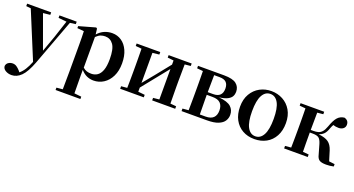

<svg xmlns="http://www.w3.org/2000/svg" viewBox="-58 -1209 3939 2137"><g transform="rotate(20 1912.0 -140.5)"><path d="M376 -506.8V-536.1H580.1V-506.8L513.2 -498L312 43Q264.2 169.9 212.6 220.5Q161.1 271 99.1 271Q60.1 271 28.6 252.4Q-2.9 233.9 -4.9 201.2Q-0.5 171.9 22.2 158Q44.9 144 70.8 144Q97.2 144 118.2 158.2Q139.2 172.4 158.2 193.8L172.9 211.9Q203.6 188 228.8 148.4Q253.9 108.9 276.9 50.8L48.8 -501L-6.8 -506.8V-536.1H277.8V-506.8L194.8 -498L337.9 -104L404.8 -290L473.1 -497.1Z M977.1 16.1Q935.5 16.1 897.7 -0.7Q859.9 -17.6 827.1 -55.2V13.2L829.1 222.2L913.1 231V258.8H619.1V231L691.9 224.1L693.8 14.2V-309.1Q693.8 -358.4 693.1 -392.8Q692.4 -427.2 690.9 -463.9L611.8 -471.2V-495.1L806.2 -549.8L818.8 -541L827.1 -474.1Q862.3 -514.6 906.2 -533.2Q950.2 -551.8 998 -551.8Q1059.1 -551.8 1107.9 -518.8Q1156.7 -485.8 1185.3 -422.9Q1213.9 -359.9 1213.9 -271Q1213.9 -182.1 1182.1 -117.7Q1150.4 -53.2 1096.7 -18.6Q1043 16.1 977.1 16.1ZM829.1 -444.8V-82Q852.1 -61.5 876 -54.2Q899.9 -46.9 929.2 -46.9Q969.7 -46.9 1001.2 -68.1Q1032.7 -89.4 1050.8 -138.2Q1068.8 -187 1068.8 -270Q1068.8 -389.2 1033 -440.2Q997.1 -491.2 935.1 -491.2Q908.7 -491.2 883.5 -482.4Q858.4 -473.6 829.1 -444.8Z M1668.9 -506.8V-536.1H1941.9V-506.8L1872.1 -500L1870.1 -300.8V-234.9L1872.1 -36.1L1941.9 -29.8V0H1668.9V-29.8L1740.7 -37.1V-397.9L1627.9 -257.8L1490.7 -86.9V-38.1L1569.8 -29.8V0H1290V-29.8L1360.8 -36.1Q1361.3 -64.9 1361.8 -100.6Q1362.3 -136.2 1362.5 -171.6Q1362.8 -207 1362.8 -234.9V-300.8Q1362.8 -329.1 1362.5 -364.5Q1362.3 -399.9 1361.8 -435.5Q1361.3 -471.2 1360.8 -500L1290 -506.8V-536.1H1569.8V-506.8L1490.7 -498V-142.1L1599.1 -273.9L1740.7 -450.2V-499Z M2085.9 0H2017.1V-29.8L2087.9 -36.1Q2088.4 -64.9 2088.9 -100.6Q2089.4 -136.2 2089.6 -171.6Q2089.8 -207 2089.8 -234.9V-300.8Q2089.8 -329.1 2089.6 -364.5Q2089.4 -399.9 2088.9 -435.5Q2088.4 -471.2 2087.9 -500L2017.1 -506.8V-536.1H2326.2Q2428.7 -536.1 2471.9 -501.7Q2515.1 -467.3 2515.1 -408.2Q2515.1 -379.9 2502.4 -355.5Q2489.7 -331.1 2455.6 -313Q2421.4 -294.9 2356.9 -286.1Q2460 -276.4 2500.5 -239.5Q2541 -202.6 2541 -144Q2541 -106.4 2520.5 -73.5Q2500 -40.5 2450.9 -20.3Q2401.9 0 2315.9 0ZM2221.2 -500 2218.8 -297.9H2281.7Q2390.1 -297.9 2390.1 -400.9Q2390.1 -449.7 2365.2 -474.9Q2340.3 -500 2285.2 -500ZM2218.8 -266.1V-234.9L2221.2 -34.2H2289.1Q2350.6 -34.2 2380.9 -63.7Q2411.1 -93.3 2411.1 -148.9Q2411.1 -205.1 2381.8 -235.6Q2352.5 -266.1 2286.1 -266.1Z M2882.8 16.1Q2803.2 16.1 2742.2 -18.3Q2681.2 -52.7 2646.5 -116.9Q2611.8 -181.2 2611.8 -270Q2611.8 -358.9 2648.9 -422.1Q2686 -485.4 2747.6 -518.6Q2809.1 -551.8 2882.8 -551.8Q2956.5 -551.8 3018.6 -518.6Q3080.6 -485.4 3117.7 -422.4Q3154.8 -359.4 3154.8 -270Q3154.8 -180.2 3119.6 -116Q3084.5 -51.8 3023.2 -17.8Q2961.9 16.1 2882.8 16.1ZM2882.8 -17.1Q2943.4 -17.1 2977.1 -79.6Q3010.7 -142.1 3010.7 -268.1Q3010.7 -394.5 2977.1 -456.3Q2943.4 -518.1 2882.8 -518.1Q2822.3 -518.1 2788.6 -456.3Q2754.9 -394.5 2754.9 -268.1Q2754.9 -142.1 2788.6 -79.6Q2822.3 -17.1 2882.8 -17.1Z M3617.7 -64 3584 -181.2Q3568.8 -231.4 3546.4 -247.8Q3523.9 -264.2 3473.6 -264.2H3439.9Q3439.9 -202.6 3440.4 -141.1Q3440.9 -79.6 3441.9 -36.1L3511.7 -29.8V0H3231.9V-29.8L3302.7 -36.1Q3303.2 -64.9 3303.7 -100.6Q3304.2 -136.2 3304.4 -171.6Q3304.7 -207 3304.7 -234.9V-300.8Q3304.7 -329.1 3304.4 -364.5Q3304.2 -399.9 3303.7 -435.5Q3303.2 -471.2 3302.7 -500L3231.9 -506.8V-536.1H3511.7V-506.8L3441.9 -500L3439.9 -294.9H3474.6Q3502.9 -294.9 3527.1 -301.3Q3551.3 -307.6 3571.8 -329.8Q3592.3 -352.1 3608.9 -398.9Q3635.7 -476.1 3666.3 -511Q3696.8 -545.9 3746.6 -551.8Q3798.8 -537.1 3798.8 -485.8Q3798.8 -456.1 3776.6 -439Q3754.4 -421.9 3722.7 -421.9Q3686.5 -421.9 3657.7 -432.1Q3647 -414.1 3636.7 -387.2Q3619.6 -335.9 3595.5 -312.7Q3571.3 -289.6 3539.1 -279.8Q3619.1 -271 3657.7 -242.9Q3696.3 -214.8 3715.8 -153.8L3752 -36.1L3819.8 -27.8V0Q3776.4 9.8 3731 9.8Q3676.3 9.8 3651.9 -6.1Q3627.4 -22 3617.7 -64Z"/></g></svg>

Font: Source Han Serif TW
Style: Bold
Weight: 700
Designer: Ryoko NISHIZUKA Ë•øÂ°öÊ∂ºÂ≠ê (kana & ideographs); Frank Grie√ühammer (Latin, Greek & Cyrillic); Wenlong ZHANG Âº†ÊñáÈæô 
Foundry: Adobe
Version: Version 2.003;hotconv 1.1.1;makeotfexe 2.6.0